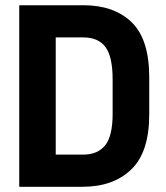

<svg xmlns="http://www.w3.org/2000/svg" viewBox="-20 -715 640 740"><path d="M301.8 -694.8Q418.9 -694.8 486.8 -629.9Q555.2 -564.5 555.2 -416V-274.9Q555.2 -127 484.9 -61Q416 4.9 297.9 4.9H54.2V-694.8ZM300.8 -119.1Q356.9 -119.1 386.2 -155.8Q414.1 -192.4 414.1 -275.9V-409.2Q414.1 -496.6 386.2 -534.2Q358.4 -570.8 300.8 -570.8H194.8V-119.1Z"/></svg>

Font: D-DIN-PRO ExtraBold
Style: Bold
Weight: 800
Designer: Charles Nix
Foundry: CyberFei
Version: Version 1.000;hotconv 1.0.109;makeotfexe 2.5.65596